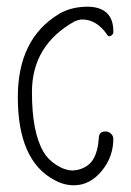

<svg xmlns="http://www.w3.org/2000/svg" viewBox="-20 -549 389 571"><path d="M153 -506Q33 -432 33 -260Q33 -70 143 -13Q170 2 200 2Q247 2 282 -40Q317 -82 317 -136Q317 -145 310 -151.5Q303 -158 294 -158Q274 -158 274 -139Q271 -98 257 -75Q243 -52 212 -44Q198 -42 197 -42Q173 -42 147.5 -58.5Q122 -75 109 -98Q75 -156 75 -275Q75 -414 201 -485Q214 -491 225 -491Q268 -491 300 -444Q303 -439 309.5 -442.5Q316 -446 317 -452Q318 -492 297 -511Q276 -530 236 -529Q188 -528 153 -506Z"/></svg>

Font: Neythal
Style: Regular
Weight: 400
Designer: Tharique Azeez
Foundry: Tharique Azeez
Version: Version 0.44